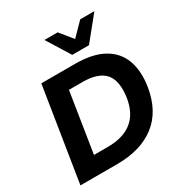

<svg xmlns="http://www.w3.org/2000/svg" viewBox="-211 -1097 1192 1254"><g transform="rotate(-30 385.5 -470.0)"><path d="M32 0 144 -705H399Q530 -705 610.5 -660Q691 -615 721.5 -532Q752 -449 734 -336Q707 -169 597.5 -84.5Q488 0 308 0ZM208 -128H312Q546 -128 580 -343Q598 -465 549 -521.5Q500 -578 381 -578H279ZM412 -765 303 -940H403L480 -845L573 -940H680L538 -765Z"/></g></svg>

Font: Mulish ExtraBold
Style: Italic
Weight: 800
Italic angle: -9°
Designer: Vernon Adams
Foundry: Vernon Adams
Version: Version 3.603; ttfautohint (v1.8.3)